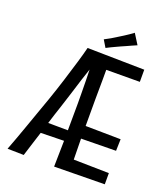

<svg xmlns="http://www.w3.org/2000/svg" viewBox="-156 -983 962 1098"><g transform="rotate(20 325.0 -434.5)"><path d="M17 -1Q28 -29 42.5 -69Q57 -109 73.5 -155Q90 -201 107.5 -251Q125 -301 142 -348Q165 -414 186 -481Q207 -548 224 -605Q241 -662 250 -699L597 -693V-619L393 -618Q393 -589 393 -559.5Q393 -530 392.5 -500Q392 -470 392 -440.5Q392 -411 392 -383V-276L606 -273L604 -202L392 -199L394 -72L609 -68V0L302 4L305 -154L164 -151Q152 -113 140 -75.5Q128 -38 116 1ZM305 -218 306 -381Q306 -415 305.5 -451.5Q305 -488 304.5 -524Q304 -560 303 -587Q292 -556 279 -514.5Q266 -473 251.5 -426.5Q237 -380 222 -334Q212 -305 203 -276.5Q194 -248 185 -219ZM346 -734 320 -777Q338 -786 357 -797Q376 -808 396 -821Q409 -829 422.5 -837.5Q436 -846 449 -855Q462 -864 474 -873L513 -811Q498 -805 483 -798Q468 -791 453.5 -784.5Q439 -778 425 -772Q411 -765 397 -759Q383 -753 370.5 -746.5Q358 -740 346 -734Z"/></g></svg>

Font: Truculenta Medium
Style: Regular
Weight: 500
Version: Version 1.002